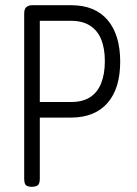

<svg xmlns="http://www.w3.org/2000/svg" viewBox="-20 -707 526 738"><path d="M102 11Q91 11 84.5 8Q78 5 75.5 -2Q73 -9 73 -20V-657Q73 -667 76.5 -673.5Q80 -680 87 -683.5Q94 -687 103 -687H253Q300 -687 335 -672.5Q370 -658 394 -629.5Q418 -601 430 -561Q442 -521 442 -470Q442 -419 430 -379.5Q418 -340 394 -312Q370 -284 334.5 -269.5Q299 -255 252 -255H133V-19Q133 -8 130 -1.5Q127 5 120.5 8Q114 11 102 11ZM133 -315H254Q298 -315 326.5 -333.5Q355 -352 369 -387.5Q383 -423 383 -472Q383 -521 369 -555.5Q355 -590 326 -608.5Q297 -627 253 -627H133Z"/></svg>

Font: Fredoka SemiCondensed Light
Style: Regular
Weight: 300
Width: 4
Designer: Ben Nathan
Foundry: Milena B. Brandão, Ben Nathan
Version: Version 2.001